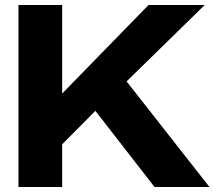

<svg xmlns="http://www.w3.org/2000/svg" viewBox="-20 -749 859 769"><path d="M599 0 362 -305 218 -160V-363L575 -729H800L487 -423L819 0ZM54 0V-729H229V0Z"/></svg>

Font: Mona Sans Expanded
Style: Bold
Weight: 700
Width: 7
Designer: Deni Anggara
Foundry: GitHub
Version: Version 2.000